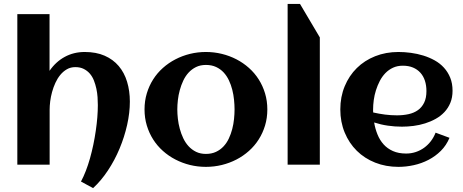

<svg xmlns="http://www.w3.org/2000/svg" viewBox="-20 -844 2373 984"><path d="M645.5 -323.2Q645.5 -266.1 631.6 -204.1Q617.7 -142.1 592.8 -82.5Q567.9 -22.9 533.2 29.5Q498.5 82 457 120.1L395 86.4Q408.2 62 419.9 31.7Q431.6 1.5 441.2 -32.5Q450.7 -66.4 458.3 -102.5Q465.8 -138.7 470.9 -174.1Q476.1 -209.5 478.8 -242.9Q481.4 -276.4 481.4 -305.2Q481.4 -324.2 480 -345.9Q478.5 -367.7 473.9 -389.4Q469.2 -411.1 461.4 -431.2Q453.6 -451.2 440.7 -466.3Q427.7 -481.4 409.4 -490.7Q391.1 -500 366.2 -500Q341.8 -500 322.8 -489Q303.7 -478 289.1 -460.2Q274.4 -442.4 263.9 -419.4Q253.4 -396.5 246.8 -372.3Q240.2 -348.1 237.3 -324.7Q234.4 -301.3 234.4 -282.7V0H68.8V-771.5H233.9V-481Q265.6 -527.3 311.8 -552.5Q357.9 -577.6 414.1 -577.6Q472.7 -577.6 516.1 -558.6Q559.6 -539.6 588.4 -505.6Q617.2 -471.7 631.3 -425Q645.5 -378.4 645.5 -323.2Z M1350.1 -283.2Q1350.1 -239.3 1338.4 -200.7Q1326.7 -162.1 1305.9 -129.4Q1285.2 -96.7 1255.9 -70.6Q1226.6 -44.4 1191.7 -26.4Q1156.7 -8.3 1116.9 1.5Q1077.1 11.2 1035.2 11.2Q993.2 11.2 953.6 1.5Q914.1 -8.3 879.2 -26.4Q844.2 -44.4 814.9 -70.6Q785.6 -96.7 764.9 -129.4Q744.1 -162.1 732.4 -200.9Q720.7 -239.7 720.7 -283.2Q720.7 -326.7 732.4 -365.5Q744.1 -404.3 764.9 -437Q785.6 -469.7 814.9 -495.8Q844.2 -522 879.2 -540Q914.1 -558.1 953.6 -567.9Q993.2 -577.6 1035.2 -577.6Q1077.1 -577.6 1116.9 -567.9Q1156.7 -558.1 1191.7 -540Q1226.6 -522 1255.9 -495.8Q1285.2 -469.7 1305.9 -437Q1326.7 -404.3 1338.4 -365.5Q1350.1 -326.7 1350.1 -283.2ZM1182.1 -283.2Q1182.1 -306.6 1179.4 -332.8Q1176.8 -358.9 1170.4 -384Q1164.1 -409.2 1153.1 -432.4Q1142.1 -455.6 1126 -472.9Q1109.9 -490.2 1087.4 -500.7Q1064.9 -511.2 1035.2 -511.2Q1006.8 -511.2 984.9 -500.5Q962.9 -489.7 946.5 -471.9Q930.2 -454.1 919.2 -430.7Q908.2 -407.2 901.4 -382.1Q894.5 -356.9 891.6 -331.3Q888.7 -305.7 888.7 -283.2Q888.7 -260.7 891.6 -235.1Q894.5 -209.5 901.4 -184.1Q908.2 -158.7 919.2 -135.5Q930.2 -112.3 946.5 -94.5Q962.9 -76.7 984.9 -65.9Q1006.8 -55.2 1035.2 -55.2Q1064.5 -55.2 1086.9 -65.7Q1109.4 -76.2 1125.7 -93.8Q1142.1 -111.3 1152.8 -134.3Q1163.6 -157.2 1170.2 -182.6Q1176.8 -208 1179.4 -233.9Q1182.1 -259.8 1182.1 -283.2Z M1619.1 0H1454.1V-823.7H1517.6L1619.1 -652.3Z M1892.6 -267.6Q1922.9 -260.7 1953.1 -256.8Q1983.4 -252.9 2014.2 -252.9Q2046.4 -252.9 2074 -259Q2101.6 -265.1 2121.8 -279.5Q2142.1 -293.9 2153.8 -317.9Q2165.5 -341.8 2165.5 -377.4Q2165.5 -406.2 2157.7 -430.2Q2149.9 -454.1 2134.5 -471.2Q2119.1 -488.3 2096.7 -497.8Q2074.2 -507.3 2044.4 -507.3Q2016.6 -507.3 1994.4 -497.1Q1972.2 -486.8 1955.3 -469.5Q1938.5 -452.1 1926.5 -429.2Q1914.6 -406.2 1906.7 -381.3Q1898.9 -356.4 1895.5 -331.1Q1892.1 -305.7 1892.1 -283.2Q1892.1 -279.3 1892.1 -275.4Q1892.1 -271.5 1892.6 -267.6ZM2299.3 -378.9Q2299.3 -344.2 2288.1 -317.1Q2276.9 -290 2257.6 -269.5Q2238.3 -249 2212.9 -234.9Q2187.5 -220.7 2158.7 -211.7Q2129.9 -202.6 2099.4 -198.7Q2068.8 -194.8 2040 -194.8Q2003.4 -194.8 1967.8 -200Q1932.1 -205.1 1897.5 -216.3Q1902.8 -184.1 1914.6 -155Q1926.3 -126 1945.8 -104.2Q1965.3 -82.5 1993.9 -69.8Q2022.5 -57.1 2061.5 -57.1Q2087.4 -57.1 2110.8 -64.9Q2134.3 -72.8 2153.8 -86.9Q2173.3 -101.1 2188.2 -120.6Q2203.1 -140.1 2212.4 -164.1L2283.7 -137.7Q2267.6 -99.1 2239.5 -71Q2211.4 -43 2176 -24.7Q2140.6 -6.3 2100.8 2.4Q2061 11.2 2022 11.2Q1957.5 11.2 1902.8 -10.5Q1848.1 -32.2 1808.6 -71.3Q1769 -110.4 1746.6 -164.6Q1724.1 -218.8 1724.1 -283.2Q1724.1 -347.7 1746.6 -401.9Q1769 -456.1 1808.6 -495.1Q1848.1 -534.2 1902.8 -555.9Q1957.5 -577.6 2022 -577.6Q2053.2 -577.6 2085.9 -573.2Q2118.7 -568.8 2149.4 -559.3Q2180.2 -549.8 2207.5 -534.7Q2234.9 -519.5 2255.1 -497.3Q2275.4 -475.1 2287.4 -445.8Q2299.3 -416.5 2299.3 -378.9Z"/></svg>

Font: Aclonica
Style: Regular
Weight: 400
Version: Version 1.001